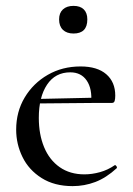

<svg xmlns="http://www.w3.org/2000/svg" viewBox="-20 -621 451 653"><path d="M227 12Q165 12 121.5 -15.5Q78 -43 56.5 -87Q35 -131 35 -180Q35 -241 64 -289.5Q93 -338 142.5 -366.5Q192 -395 254 -395Q311 -395 341.5 -368.5Q372 -342 372 -296Q372 -285 370 -278Q368 -271 361 -271H290Q294 -319 275 -347Q256 -375 219 -375Q168 -375 140 -333Q112 -291 112 -220Q112 -164 130 -120.5Q148 -77 183 -52.5Q218 -28 267 -28Q293 -28 320 -35.5Q347 -43 370 -59Q372 -61 375.5 -56.5Q379 -52 377 -49Q341 -16 304 -2Q267 12 227 12ZM89 -269 88 -284 313 -289V-271ZM230 -507Q207 -507 194 -519.5Q181 -532 181 -555Q181 -577 194 -589Q207 -601 230 -601Q253 -601 265 -589Q277 -577 277 -555Q277 -507 230 -507Z"/></svg>

Font: Cormorant Light Medium
Style: Regular
Weight: 500
Version: Version 4.000